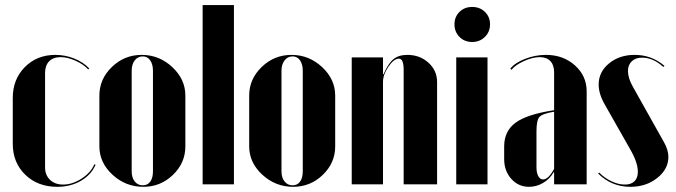

<svg xmlns="http://www.w3.org/2000/svg" viewBox="-20 -719 2637 749"><path d="M29.8 -336.9Q29.8 -409.7 76.9 -457.3Q124 -504.9 195.8 -504.9Q233.9 -504.9 269 -491Q304.2 -477.1 328.1 -452.1L324.2 -448.2Q305.7 -468.3 274.4 -482.2Q243.2 -496.1 216.8 -496.1Q187.5 -496.1 171.6 -479.7Q155.8 -463.4 155.8 -434.1V-65.9Q155.8 -36.1 175 -17.6Q194.3 1 226.1 1Q262.2 1 298.1 -22.2Q334 -45.4 348.1 -78.1L353 -76.2Q335 -36.1 294.9 -13.2Q254.9 9.8 203.1 9.8Q127.4 9.8 78.6 -37.4Q29.8 -84.5 29.8 -158.2Z M532.7 -504.9Q601.1 -504.9 652.1 -457.3Q703.1 -409.7 703.1 -346.2V-147.9Q703.1 -83.5 654.8 -36.9Q606.4 9.8 539.1 9.8Q470.2 9.8 418.9 -37.4Q367.7 -84.5 367.7 -147.9V-346.2Q367.7 -410.6 416.5 -457.8Q465.3 -504.9 532.7 -504.9ZM537.1 -499Q517.6 -499 505.6 -483.4Q493.7 -467.8 493.7 -442.9V-50.8Q493.7 -25.9 505.6 -11Q517.6 3.9 537.1 3.9Q555.7 3.9 566.2 -10.5Q576.7 -24.9 576.7 -50.8V-442.9Q576.7 -468.3 565.9 -483.6Q555.2 -499 537.1 -499Z M770.5 0V-699.2H892.6V0Z M1117.2 -504.9Q1185.5 -504.9 1236.6 -457.3Q1287.6 -409.7 1287.6 -346.2V-147.9Q1287.6 -83.5 1239.3 -36.9Q1190.9 9.8 1123.5 9.8Q1054.7 9.8 1003.4 -37.4Q952.1 -84.5 952.1 -147.9V-346.2Q952.1 -410.6 1001 -457.8Q1049.8 -504.9 1117.2 -504.9ZM1121.6 -499Q1102.1 -499 1090.1 -483.4Q1078.1 -467.8 1078.1 -442.9V-50.8Q1078.1 -25.9 1090.1 -11Q1102.1 3.9 1121.6 3.9Q1140.1 3.9 1150.6 -10.5Q1161.1 -24.9 1161.1 -50.8V-442.9Q1161.1 -468.3 1150.4 -483.6Q1139.6 -499 1121.6 -499Z M1476.1 -429.2Q1494.1 -471.2 1514.6 -488Q1535.2 -504.9 1568.8 -504.9Q1617.7 -504.9 1651.4 -474.4Q1685.1 -443.8 1685.1 -398.9V0H1554.7V-446.8Q1554.7 -490.2 1536.1 -490.2Q1516.6 -490.2 1495.4 -459Q1474.1 -427.7 1474.1 -399.9V0H1352.1V-495.1H1474.1V-429.2Z M1821.8 -691.9Q1852.1 -691.9 1871.8 -672.6Q1891.6 -653.3 1891.6 -624Q1891.6 -594.7 1871.6 -575Q1851.6 -555.2 1821.8 -555.2Q1792 -555.2 1772.5 -575Q1752.9 -594.7 1752.9 -624Q1752.9 -653.3 1772.5 -672.6Q1792 -691.9 1821.8 -691.9ZM1759.8 -495.1H1881.8V0H1759.8Z M1946.8 -98.1V-147.9Q1946.8 -208 1991.7 -240.7Q2036.6 -273.4 2141.6 -289.1V-437Q2141.6 -465.3 2127 -480.7Q2112.3 -496.1 2085.9 -496.1Q2057.6 -496.1 2023.4 -480.5Q1989.3 -464.8 1975.6 -446.8L1970.7 -451.2Q1988.8 -474.1 2028.6 -489.5Q2068.4 -504.9 2109.9 -504.9Q2177.2 -504.9 2222.9 -463.9Q2268.6 -422.9 2268.6 -362.8V0H2141.6V-46.9H2139.6Q2124.5 -20.5 2098.6 -5.4Q2072.8 9.8 2043.9 9.8Q2002.4 9.8 1974.6 -21.2Q1946.8 -52.2 1946.8 -98.1ZM2098.6 -19Q2119.1 -19 2141.6 -60.1V-283.2Q2096.2 -275.9 2084.5 -262.9Q2072.8 -250 2072.8 -207V-65.9Q2072.8 -44.9 2079.8 -32Q2086.9 -19 2098.6 -19Z M2572.3 -461.9 2567.4 -458Q2528.3 -494.1 2484.4 -494.1Q2459.5 -494.1 2444.6 -480Q2429.7 -465.8 2429.7 -441.9Q2429.7 -415 2448.2 -381.8L2570.3 -164.1Q2587.4 -133.8 2587.4 -106.9Q2587.4 -59.1 2543.9 -24.7Q2500.5 9.8 2439.5 9.8Q2365.2 9.8 2313.5 -42L2317.4 -45.9Q2338.4 -24.4 2365.5 -11.7Q2392.6 1 2417.5 1Q2441.9 1 2455.1 -12Q2468.3 -24.9 2468.3 -48.8Q2468.3 -85.4 2437.5 -138.2L2339.4 -311Q2315.4 -352.5 2315.4 -389.2Q2315.4 -438.5 2356 -471.7Q2396.5 -504.9 2455.6 -504.9Q2522.5 -504.9 2572.3 -461.9Z"/></svg>

Font: Moniqa Black Display
Style: Regular
Weight: 900
Designer: Rajesh Rajput
Foundry: Rajesh Rajput
Version: Version 1.000